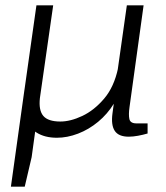

<svg xmlns="http://www.w3.org/2000/svg" viewBox="-20 -505 626 722"><path d="M180 -485 130 -136Q125 -90 143 -69Q161 -48 207 -48Q245 -48 289.5 -69Q334 -90 371.5 -134Q409 -178 424 -249L408 -115Q384 -76 349 -47Q314 -18 273.5 -2.5Q233 13 194 13Q148 13 117.5 -6.5Q87 -26 74.5 -59Q62 -92 67 -132L117 -485ZM520 -485 467 -102Q463 -74 466.5 -57.5Q470 -41 493 -41H535V-3Q518 2 499 5.5Q480 9 464 9Q426 9 411.5 -13Q397 -35 403 -79L408 -116L407 -132L457 -485ZM122 -81 99 86 73 197H21L72 -168Z"/></svg>

Font: Exo 2 Light
Style: Italic
Weight: 300
Italic angle: -8°
Designer: Natanael Gama
Foundry: Natanael Gama
Version: Version 2.010